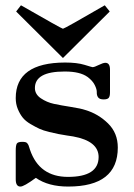

<svg xmlns="http://www.w3.org/2000/svg" viewBox="-20 -684 494 709"><path d="M38.1 -22V-127.9Q38.1 -147 42 -153.6Q45.9 -160.2 62 -160.2Q68.8 -160.2 73.5 -159.2Q78.1 -158.2 81.1 -154.5Q84 -150.9 85 -148.4Q85.9 -146 87.9 -139.9Q89.8 -133.8 90.8 -130.9Q125 -30.8 231 -30.8Q343.8 -30.8 344.2 -104Q344.2 -163.1 250 -180.2Q249 -180.2 227.5 -183.6Q206.1 -187 196 -189Q186 -190.9 162.6 -196.5Q139.2 -202.1 125.5 -208.5Q111.8 -214.8 93 -225.8Q74.2 -236.8 63.7 -250Q53.2 -263.2 45.7 -281.5Q38.1 -299.8 38.1 -321.8Q38.1 -452.6 220.2 -453.1Q264.2 -453.1 292 -444.6Q319.8 -436 321.8 -436Q328.6 -436 344.7 -444.1Q360.8 -452.1 369.1 -452.1Q386.2 -452.1 386.2 -426.8V-342.8Q386.2 -328.6 381.6 -322.8Q377 -316.9 362.8 -316.9Q347.7 -316.9 342.3 -324.5Q336.9 -332 337.4 -343Q337.9 -354 329.8 -370.1Q321.8 -386.2 303.2 -399.9Q275.4 -419.9 220.2 -419.9H217.8Q108.9 -419.9 108.9 -358.9Q108.9 -335.9 130.9 -321Q152.8 -306.2 179 -300.5Q205.1 -294.9 242.4 -289.1Q279.8 -283.2 294.9 -277.8Q342.8 -263.7 378.9 -228.3Q415 -192.9 415 -139.2Q415 4.9 231.9 4.9Q158.7 4.9 112.8 -26.9H111.8Q67.9 5.4 55.2 4.9Q38.1 4.9 38.1 -22ZM40 -641.1V-642.1L57.1 -664.1H58.1Q208 -578.1 211.9 -578.1H212.9Q217.8 -578.1 366.2 -664.1H367.2L384.8 -642.1V-641.1L212.9 -470.2H211.9Z"/></svg>

Font: CMU Serif
Style: Bold
Weight: 700
Version: Version 0.7.0